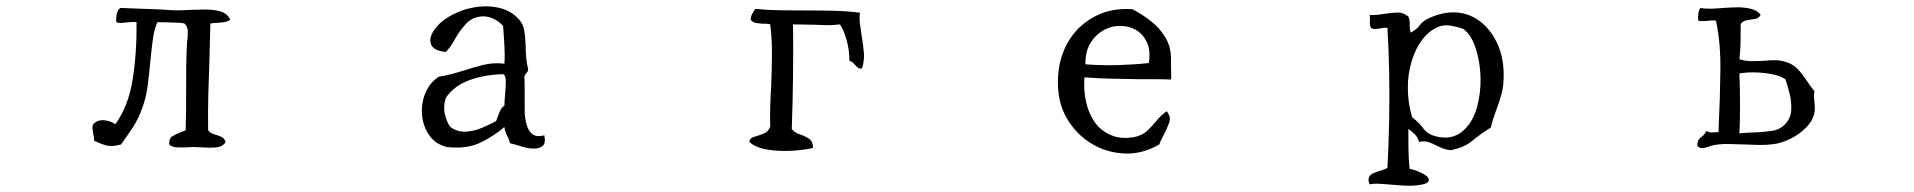

<svg xmlns="http://www.w3.org/2000/svg" viewBox="-20 -507 6040 606"><path d="M707 -445Q697 -437 679 -436Q661 -435 644 -433Q643 -404 642.5 -375.5Q642 -347 641 -318Q639 -265 637.5 -210Q636 -155 637 -96Q643 -87 655 -83.5Q667 -80 678 -75.5Q689 -71 692 -58Q681 -43 660.5 -41.5Q640 -40 616 -42Q610 -42 604 -42.5Q598 -43 592 -43Q586 -43 580.5 -42.5Q575 -42 570 -42Q553 -41 537.5 -42Q522 -43 514 -51Q513 -70 523.5 -76.5Q534 -83 547 -88Q552 -90 557 -92Q562 -94 566 -96Q568 -161 567.5 -233.5Q567 -306 570 -367Q570 -372 570.5 -376.5Q571 -381 572 -385Q573 -399 572.5 -411Q572 -423 562 -433Q554 -435 537.5 -435.5Q521 -436 504 -436.5Q487 -437 477 -437Q467 -416 462.5 -383.5Q458 -351 454.5 -312.5Q451 -274 446 -236Q441 -198 429 -166Q416 -130 399 -104.5Q382 -79 362 -51Q332 -43 315 -48Q298 -53 281 -61Q278 -62 277 -63Q277 -70 276 -76Q275 -82 274 -86Q273 -93 272 -99.5Q271 -106 274 -115Q288 -129 308 -127.5Q328 -126 344 -115Q385 -171 398.5 -255Q412 -339 411 -437Q402 -438 394 -437.5Q386 -437 379 -436Q370 -435 362 -434.5Q354 -434 347 -437Q346 -450 348 -460.5Q350 -471 355 -478Q357 -479 358 -480.5Q359 -482 362 -482Q381 -481 409 -480Q437 -479 466 -478Q495 -477 518 -475Q535 -474 552.5 -474.5Q570 -475 587 -476Q597 -476 607 -476.5Q617 -477 627 -477Q654 -477 675.5 -471Q697 -465 707 -445Z M1698 -80Q1703 -55 1693 -46.5Q1683 -38 1666 -38Q1647 -38 1625 -45Q1603 -52 1590 -55Q1586 -69 1580 -80Q1574 -91 1572 -106Q1538 -77 1495.5 -56.5Q1453 -36 1390 -43Q1354 -52 1334.5 -80.5Q1315 -109 1312 -144.5Q1309 -180 1322.5 -213Q1336 -246 1365 -265Q1386 -268 1406.5 -273.5Q1427 -279 1446 -285Q1476 -295 1507 -302.5Q1538 -310 1572 -306Q1574 -332 1572 -364.5Q1570 -397 1568 -425Q1555 -440 1536 -448.5Q1517 -457 1498 -455Q1469 -452 1449.5 -430.5Q1430 -409 1416 -383.5Q1402 -358 1387 -343Q1346 -347 1339.5 -369.5Q1333 -392 1357 -421Q1380 -449 1424 -468Q1468 -487 1514 -487Q1541 -487 1565.5 -479.5Q1590 -472 1609 -455Q1630 -436 1634 -414Q1638 -392 1639 -364Q1639 -347 1640.5 -328Q1642 -309 1647 -288Q1647 -284 1645 -281Q1643 -278 1641 -276Q1639 -273 1637 -270Q1635 -267 1635 -262Q1636 -250 1636 -235.5Q1636 -221 1636 -206Q1636 -183 1636 -160Q1636 -137 1641 -118Q1646 -96 1659.5 -84.5Q1673 -73 1698 -80ZM1572 -173Q1572 -179 1572.5 -188Q1573 -197 1574 -206Q1576 -228 1576.5 -248.5Q1577 -269 1568 -273Q1507 -271 1460 -253.5Q1413 -236 1387 -198Q1378 -169 1385 -143Q1392 -117 1402 -106Q1424 -90 1450.5 -91.5Q1477 -93 1502.5 -104Q1528 -115 1546 -125Q1551 -140 1557.5 -155Q1564 -170 1572 -173Z M2701 -292Q2694 -289 2689 -292.5Q2684 -296 2679 -302Q2675 -306 2671 -310Q2667 -314 2661 -315Q2661 -350 2651.5 -382.5Q2642 -415 2631 -430Q2608 -427 2588 -427.5Q2568 -428 2547 -429Q2533 -429 2517 -429.5Q2501 -430 2483 -430Q2484 -356 2483 -268Q2482 -180 2479 -100Q2488 -88 2504 -83Q2520 -78 2533 -69.5Q2546 -61 2546 -40Q2516 -33 2476.5 -31Q2437 -29 2401 -35Q2365 -41 2345 -59Q2346 -71 2360 -75Q2374 -79 2389.5 -85Q2405 -91 2411 -107Q2410 -139 2411 -171Q2412 -203 2414 -234Q2416 -284 2416.5 -333Q2417 -382 2411 -430Q2405 -432 2399 -432Q2393 -432 2387 -432Q2376 -433 2366 -434.5Q2356 -436 2349 -445Q2350 -456 2354.5 -464Q2359 -472 2364 -479Q2404 -475 2444.5 -474.5Q2485 -474 2526 -474Q2569 -474 2611.5 -473Q2654 -472 2694 -467Q2692 -448 2694.5 -429.5Q2697 -411 2700 -392Q2704 -367 2706.5 -342Q2709 -317 2701 -292Z M3676 -256Q3650 -257 3626 -257Q3602 -257 3578 -257Q3538 -258 3495.5 -258.5Q3453 -259 3403 -263Q3399 -217 3410.5 -175.5Q3422 -134 3447 -107Q3467 -87 3494.5 -77.5Q3522 -68 3558 -74Q3584 -79 3599.5 -93Q3615 -107 3629 -124.5Q3643 -142 3662 -156Q3677 -139 3670 -119.5Q3663 -100 3653 -81Q3649 -73 3645 -65.5Q3641 -58 3639 -51Q3585 -20 3529.5 -22.5Q3474 -25 3428 -52Q3385 -77 3356 -119.5Q3327 -162 3321 -214Q3315 -267 3327 -314.5Q3339 -362 3367 -398Q3397 -437 3444.5 -459.5Q3492 -482 3554 -478Q3585 -462 3613 -440Q3641 -418 3659 -387.5Q3677 -357 3676 -315Q3676 -311 3676 -306Q3676 -301 3676 -295Q3676 -284 3676.5 -272.5Q3677 -261 3676 -256ZM3606 -308Q3612 -348 3600 -373.5Q3588 -399 3566 -412Q3544 -425 3518 -425Q3489 -426 3463 -411.5Q3437 -397 3421 -370Q3405 -343 3406 -304Q3456 -300 3507.5 -301.5Q3559 -303 3606 -308Z M4726 -270Q4726 -235 4719 -209.5Q4712 -184 4702.5 -159.5Q4693 -135 4685 -104Q4654 -85 4627.5 -63Q4601 -41 4559 -33Q4546 -34 4535.5 -38Q4525 -42 4515 -47Q4502 -54 4488.5 -58.5Q4475 -63 4459 -59Q4455 -73 4445.5 -83Q4436 -93 4425 -100Q4425 -67 4425.5 -35Q4426 -3 4429 26Q4450 30 4470 40.5Q4490 51 4490 61Q4490 74 4452 78Q4436 80 4415.5 79Q4395 78 4374 76Q4353 74 4334 73Q4315 72 4303 75Q4297 61 4301 52.5Q4305 44 4314 40Q4325 35 4337.5 31.5Q4350 28 4359 23Q4363 -46 4364.5 -125.5Q4366 -205 4364.5 -281.5Q4363 -358 4359 -419Q4352 -420 4346 -419Q4340 -418 4335 -417Q4328 -416 4321 -415.5Q4314 -415 4307 -419Q4304 -426 4303.5 -431Q4303 -436 4304 -441Q4304 -445 4304 -449.5Q4304 -454 4303 -460Q4317 -459 4330 -460.5Q4343 -462 4354 -464Q4374 -467 4391 -467.5Q4408 -468 4425 -455Q4430 -445 4429.5 -430Q4429 -415 4433 -404Q4451 -414 4460 -426Q4469 -438 4481 -445Q4504 -457 4525.5 -462.5Q4547 -468 4567 -468Q4612 -468 4648 -442Q4684 -416 4705 -371.5Q4726 -327 4726 -270ZM4653 -261Q4652 -309 4638.5 -352Q4625 -395 4600 -415Q4586 -421 4562 -425.5Q4538 -430 4519 -422Q4489 -409 4468 -380.5Q4447 -352 4436 -315Q4423 -274 4423.5 -227Q4424 -180 4437 -137Q4460 -119 4472.5 -101.5Q4485 -84 4510 -77Q4541 -69 4565 -76Q4589 -83 4606 -102Q4631 -128 4642.5 -171.5Q4654 -215 4653 -261Z M5707 -152Q5702 -126 5680 -104Q5658 -82 5630 -68.5Q5602 -55 5577 -52Q5556 -49 5533 -49.5Q5510 -50 5487 -51Q5462 -52 5437 -52.5Q5412 -53 5389 -49Q5385 -48 5381 -47Q5377 -46 5373 -44Q5364 -41 5355.5 -39.5Q5347 -38 5337 -46Q5337 -66 5348.5 -73.5Q5360 -81 5366 -94Q5373 -89 5382 -89Q5391 -89 5399 -90Q5402 -90 5404 -90Q5404 -97 5404.5 -103.5Q5405 -110 5405 -117Q5409 -199 5410 -285.5Q5411 -372 5396 -442Q5388 -443 5380.5 -442.5Q5373 -442 5367 -441Q5360 -441 5353 -440.5Q5346 -440 5340 -442Q5339 -455 5340.5 -465Q5342 -475 5347 -482Q5362 -479 5381 -479.5Q5400 -480 5420 -482Q5433 -483 5446 -483.5Q5459 -484 5472 -484Q5492 -483 5509 -478.5Q5526 -474 5537 -461Q5533 -450 5520 -447.5Q5507 -445 5493.5 -443Q5480 -441 5474 -431Q5474 -426 5474 -421.5Q5474 -417 5474 -413Q5474 -389 5473.5 -368Q5473 -347 5470 -320Q5489 -314 5508.5 -314Q5528 -314 5546 -315Q5564 -317 5581 -317Q5598 -317 5615 -312Q5639 -305 5654 -289Q5669 -273 5681 -254.5Q5693 -236 5707 -219Q5705 -210 5705.5 -201Q5706 -192 5707 -183Q5708 -175 5708 -167Q5708 -159 5707 -152ZM5615 -116Q5632 -134 5633.5 -158.5Q5635 -183 5629 -209Q5623 -235 5615 -257Q5599 -268 5572 -273Q5545 -278 5517.5 -278.5Q5490 -279 5470 -275Q5472 -226 5472 -172Q5472 -118 5470 -86Q5482 -87 5493.5 -88Q5505 -89 5517 -89Q5547 -90 5573 -94Q5599 -98 5615 -116Z"/></svg>

Font: Yuji Syuku
Style: Regular
Weight: 400
Designer: Kataoka Yuji
Foundry: Kinuta Font Factory
Version: Version 3.002